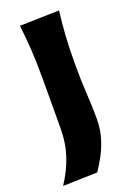

<svg xmlns="http://www.w3.org/2000/svg" viewBox="-144 -558 561 808"><g transform="rotate(-20 137.0 -154.0)"><path d="M-7 196.5Q28 144 47 87.2Q66 30.5 66 -37.5L66.5 -216V-266Q66.5 -340.5 62.8 -393Q59 -445.5 53 -499L229.5 -503.5Q223 -449 219.2 -395.5Q215.5 -342 215.5 -266Q215.5 -190 219.2 -134Q223 -78 223 -21.5Q223 26 210.5 66.2Q198 106.5 180.2 138.2Q162.5 170 147.5 192Z"/></g></svg>

Font: Commissioner Flair
Style: Bold
Weight: 700
Designer: Kostas Bartsokas
Foundry: Kostas Bartsokas
Version: Version 1.000; ttfautohint (v1.8.3)